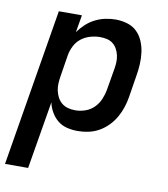

<svg xmlns="http://www.w3.org/2000/svg" viewBox="-92 -598 775 884"><g transform="rotate(10 295.5 -156.5)"><path d="M-9 215 113 -520H221L207 -439Q222 -460 241 -477.5Q260 -495 283 -506.5Q306 -518 330.5 -523Q355 -528 378 -528Q406 -528 432.5 -520Q459 -512 477.5 -494Q496 -476 506.5 -451Q517 -426 520.5 -399Q524 -372 522.5 -344Q521 -316 516 -288L500 -188Q496 -163 488 -138.5Q480 -114 467 -91Q454 -68 435 -48.5Q416 -29 393 -16Q370 -3 344.5 2.5Q319 8 294 8Q268 8 243.5 2Q219 -4 200.5 -19Q182 -34 169.5 -55.5Q157 -77 152 -101L99 215ZM266 -84Q289 -84 312.5 -92Q336 -100 353.5 -117.5Q371 -135 380.5 -157.5Q390 -180 394 -203L411 -303Q414 -320 414.5 -336Q415 -352 411.5 -367.5Q408 -383 400.5 -396.5Q393 -410 381 -419.5Q369 -429 353 -432.5Q337 -436 321 -436Q299 -436 276 -429.5Q253 -423 234 -408.5Q215 -394 204 -372.5Q193 -351 189 -329L173 -229Q170 -211 169 -193.5Q168 -176 171.5 -159.5Q175 -143 182.5 -128.5Q190 -114 202.5 -103.5Q215 -93 231.5 -88.5Q248 -84 266 -84Z"/></g></svg>

Font: Iosevka SS04 SmBd Ex Obl
Style: Regular
Weight: 600
Width: 7
Italic angle: -9°
Monospace: yes
Designer: Belleve Invis
Foundry: Belleve Invis
Version: Version 19.0.0; ttfautohint (v1.8.4)